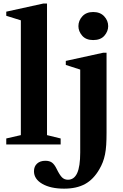

<svg xmlns="http://www.w3.org/2000/svg" viewBox="-20 -842 719 1119"><path d="M16.5 0V-35L101.5 -54.5V-723.5L16.5 -750V-774L233 -821.5H254V-54.5L333.5 -35V0ZM353.5 257.5Q275 257.5 226.5 229.5Q178 201.5 178 156Q178 128 196 111.5Q214 95 244.5 95Q268 95 282.5 105.2Q297 115.5 310 142Q327.5 178 341.5 191.8Q355.5 205.5 376 205.5Q412 205.5 429.8 166.8Q447.5 128 447.5 47V-436.5L363.5 -463.5V-487L580.5 -534.5H601V-68Q601 -28 599 2.8Q597 33.5 592 58Q587 82.5 579 103.2Q571 124 559 144.5Q525 203.5 475.8 230.5Q426.5 257.5 353.5 257.5ZM523 -608.5Q481 -608.5 459 -634Q437 -659.5 437 -689.5Q437 -722 460 -747Q483 -772 523 -772Q564 -772 587.2 -747Q610.5 -722 610.5 -689.5Q610.5 -659.5 588.5 -634Q566.5 -608.5 523 -608.5Z"/></svg>

Font: Libre Caslon Text
Style: Regular
Weight: 400
Designer: Pablo Impallari, Rodrigo Fuenzalida, Katja Schimmel
Foundry: Pablo Impallari, Rodrigo Fuenzalida
Version: Version 2.000